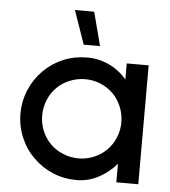

<svg xmlns="http://www.w3.org/2000/svg" viewBox="-51 -733 696 785"><g transform="rotate(5 297.5 -341.0)"><path d="M455 0V-76Q423 -39 381 -17Q339 5 292 5Q240 5 194.5 -14Q149 -33 114 -68Q79 -102 59.5 -148.5Q40 -195 40 -246Q40 -297 59.5 -343.5Q79 -390 114 -425Q149 -460 194.5 -479Q240 -498 292 -498Q340 -498 382.5 -478Q425 -458 455 -422V-488H545V0ZM176 -362Q154 -340 141.5 -309.5Q129 -279 129 -246Q129 -213 141.5 -183Q154 -153 176 -131Q198 -109 228.5 -96.5Q259 -84 292 -84Q325 -84 355 -96.5Q385 -109 407 -131Q429 -153 441.5 -183Q454 -213 454 -246Q454 -279 441.5 -309.5Q429 -340 407 -362Q385 -384 355 -396.5Q325 -409 292 -409Q259 -409 228.5 -396.5Q198 -384 176 -362ZM340 -549H273L225 -687H304Z"/></g></svg>

Font: Sulphur Point
Style: Bold
Weight: 700
Designer: Noponies / Dale Sattler
Foundry: Noponies
Version: Version 1.000; ttfautohint (v1.8)